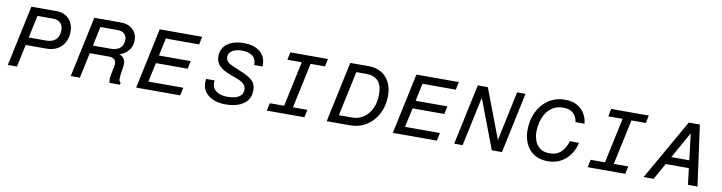

<svg xmlns="http://www.w3.org/2000/svg" viewBox="-24 -1202 6846 1821"><g transform="rotate(10 3399.0 -291.5)"><path d="M383 -216H184L138 0H50L174 -583H415Q490 -583 535.5 -536.5Q581 -490 581 -416Q581 -325 527 -270.5Q473 -216 383 -216ZM246 -507 200 -291H370Q425 -291 459 -321Q493 -351 493 -416Q493 -459 466.5 -483Q440 -507 396 -507Z M656 0 780 -583H1039Q1107 -583 1150.5 -543Q1194 -503 1194 -438Q1194 -380 1160 -339.5Q1126 -299 1075 -283Q1111 -270 1124 -242.5Q1137 -215 1131 -176L1118 -82Q1116 -64 1116.5 -48.5Q1117 -33 1133 -19L1129 0H1030Q1023 -25 1025.5 -49Q1028 -73 1033 -97L1047 -165Q1063 -245 975 -245H796L744 0ZM813 -321H983Q1043 -321 1074.5 -349Q1106 -377 1106 -428Q1106 -464 1082.5 -485.5Q1059 -507 1018 -507H852Z M1736 -261H1430L1390 -76H1726L1710 0H1286L1410 -583H1819L1803 -507H1482L1446 -337H1752Z M2146 10Q2077 10 2023 -14Q1969 -38 1941.5 -84Q1914 -130 1925 -196H2007Q1998 -132 2039 -98Q2080 -64 2151 -64Q2190 -64 2224 -72.5Q2258 -81 2279.5 -102Q2301 -123 2301 -158Q2301 -187 2282 -208.5Q2263 -230 2222 -246L2128 -282Q2069 -305 2035.5 -339.5Q2002 -374 2002 -427Q2002 -505 2061 -549Q2120 -593 2220 -593Q2319 -593 2377.5 -545Q2436 -497 2432 -405H2351Q2353 -464 2315.5 -492Q2278 -520 2214 -520Q2182 -520 2152.5 -511Q2123 -502 2104.5 -483.5Q2086 -465 2086 -437Q2086 -410 2103 -392Q2120 -374 2155 -359L2261 -314Q2316 -291 2350.5 -258.5Q2385 -226 2385 -167Q2385 -105 2352.5 -65.5Q2320 -26 2266 -8Q2212 10 2146 10Z M2544 0 2560 -74H2698L2791 -509H2653L2668 -583H3030L3015 -509H2876L2783 -74H2922L2906 0Z M3121 0 3245 -583H3424Q3493 -583 3544 -553Q3595 -523 3623.5 -468Q3652 -413 3652 -337Q3652 -241 3612.5 -164.5Q3573 -88 3503.5 -44Q3434 0 3345 0ZM3225 -76H3352Q3414 -76 3462 -108.5Q3510 -141 3538 -199.5Q3566 -258 3566 -337Q3566 -423 3527 -465Q3488 -507 3414 -507H3317Z M4208 -261H3902L3862 -76H4198L4182 0H3758L3882 -583H4291L4275 -507H3954L3918 -337H4224Z M4349 0 4473 -583H4570L4751 -106L4852 -583H4933L4809 0H4711L4531 -474L4430 0Z M5513 -213Q5499 -147 5462.5 -96.5Q5426 -46 5372.5 -18Q5319 10 5252 10Q5186 10 5140 -12.5Q5094 -35 5065.5 -72.5Q5037 -110 5024 -155Q5011 -200 5011 -245Q5011 -345 5049 -423.5Q5087 -502 5155 -547.5Q5223 -593 5313 -593Q5384 -593 5431 -566Q5478 -539 5503.5 -495Q5529 -451 5533 -401H5446Q5442 -448 5408.5 -482Q5375 -516 5310 -516Q5252 -516 5211.5 -491.5Q5171 -467 5145.5 -427Q5120 -387 5108.5 -339Q5097 -291 5097 -244Q5097 -202 5112 -161Q5127 -120 5161.5 -93.5Q5196 -67 5255 -67Q5326 -67 5368 -110Q5410 -153 5424 -213Z M5634 0 5650 -74H5788L5881 -509H5743L5758 -583H6120L6105 -509H5966L5873 -74H6012L5996 0Z M6269 0H6173L6505 -583H6612L6692 0H6600L6581 -158H6358ZM6399 -232H6572L6541 -486Z"/></g></svg>

Font: Fragment Mono SC
Style: Italic
Weight: 400
Italic angle: -12°
Monospace: yes
Designer: Wei Huang based on Nimbus Sans by URW Studio, based on Helvetica by Max Miedinger.
Foundry: Wei Huang
Version: Version 1.012; ttfautohint (v1.8.4.7-5d5b)